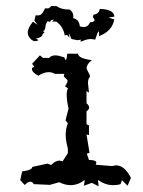

<svg xmlns="http://www.w3.org/2000/svg" viewBox="-20 -620 484 648"><path d="M313 8.8 290 -2.9 263.2 6.8 266.1 -12.7Q243.2 4.9 217.8 4.9Q200.7 4.9 179.7 -4.9L148.4 3.9L94.2 1.5Q88.9 -6.8 82 -6.8Q73.7 -6.8 63.5 4.4L48.3 -12.2L54.7 -41.5Q88.9 -45.9 88.9 -56.6L140.6 -67.9L152.3 -63Q167.5 -78.1 181.2 -78.1L191.4 -75.7L209 -103V-119.1Q201.7 -144.5 201.7 -165.5Q201.7 -186.5 209 -203.6L201.2 -213.9L211.4 -253.9Q205.1 -279.3 205.1 -299.8Q205.1 -314.5 209.5 -321.8L199.7 -328.6Q208 -341.3 208 -347.2Q208 -351.1 201.7 -355.7Q195.3 -360.4 195.3 -364.3L197.3 -370.6H165.5Q155.8 -376.5 144.5 -376.5Q127.4 -376.5 109.4 -364.3Q87.9 -375.5 87.9 -387.2L88.4 -391.1L95.7 -394L88.4 -404.8L114.7 -433.1L125 -424.8L145.5 -424.3Q152.8 -433.1 167 -433.1Q177.7 -433.1 197.3 -426.3Q199.7 -418 201.7 -418Q205.1 -418 207 -439L243.2 -438.5Q244.6 -422.9 289.6 -417Q272.5 -402.8 272.5 -391.1Q272.5 -385.7 278.1 -376.2Q283.7 -366.7 283.7 -363.3Q283.7 -360.8 280.3 -355.7Q276.9 -350.6 276.9 -339.8L280.3 -307.1L272 -312.5V-271.5Q280.8 -264.2 280.8 -257.3Q280.8 -250.5 272 -244.1V-200.7L280.3 -196.8V-164.1L272 -166L282.2 -104L272.9 -101.6L280.3 -80.1Q305.2 -80.1 305.2 -70.8L303.2 -64L357.4 -59.6L371.6 -62Q400.4 -62 421.9 -19.5L410.6 6.8L391.6 -11.7L386.7 1.5Q376 4.9 361.8 4.9Q335.4 4.9 310.5 -12.7ZM152.8 -599.6H170.4Q186.5 -587.9 211.4 -587.9H215.3Q227.5 -579.1 227.5 -564.9L227.1 -558.6Q246.6 -555.2 249.5 -530.8L261.7 -528.8Q277.8 -528.8 283.7 -544.9Q298.8 -545.4 298.8 -552.2Q298.8 -555.7 293.5 -562.5L295.4 -570.3Q314 -572.8 316.9 -589.8Q364.3 -588.9 366.2 -564L346.2 -560.5L365.7 -554.7Q358.9 -514.6 314 -498L314.5 -506.3Q314.5 -513.7 312.5 -513.7Q310.1 -513.7 301.3 -486.3L288.1 -488.3Q272.5 -488.3 256.3 -480.5H250.5L254.4 -486.3L241.2 -484.4L221.2 -488.3L212.4 -508.8L214.4 -491.2Q209.5 -502 203.6 -502L198.7 -500Q193.4 -530.3 170.4 -546.9L155.8 -547.4L162.1 -553.7L151.9 -551.8L148.9 -545.9L141.1 -548.8Q133.3 -539.6 133.3 -527.8L129.9 -517.1L124.5 -515.6L130.4 -511.2L124 -504.9Q124 -494.6 100.6 -489.3L110.8 -484.9Q104 -481 98.6 -481Q95.2 -481 90.8 -483.2Q86.4 -485.4 82.8 -489.3Q79.1 -493.2 76.4 -498.3Q73.7 -503.4 73.7 -509.8Q73.7 -525.4 91.3 -546.9L106.4 -536.1L96.2 -550.8L100.1 -568.4L106 -567.9Q114.7 -567.9 119.1 -571.8Q123.5 -575.7 126 -580.1Q128.4 -584.5 130.1 -588.4Q131.8 -592.3 135.7 -592.3L140.6 -591.3Q146 -591.3 152.8 -599.6Z"/></svg>

Font: Truetypewriter PolyglOTT
Style: Regular
Weight: 400
Designer: Sergey Beatoff a.k.a. Sam_T
Version: Version 3.76